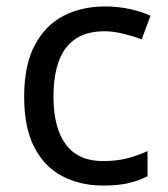

<svg xmlns="http://www.w3.org/2000/svg" viewBox="-20 -566 520 596"><path d="M300 10Q229 10 173.5 -19Q118 -48 86.5 -109Q55 -170 55 -265Q55 -364 88 -426Q121 -488 177.5 -517Q234 -546 306 -546Q347 -546 385 -537.5Q423 -529 447 -517L420 -444Q396 -453 364 -461Q332 -469 304 -469Q146 -469 146 -266Q146 -169 184.5 -117.5Q223 -66 299 -66Q343 -66 376.5 -75Q410 -84 438 -97V-19Q411 -5 378.5 2.5Q346 10 300 10Z"/></svg>

Font: Noto Sans Elymaic
Style: Regular
Weight: 400
Designer: Morgane Pierson
Foundry: Google LLC
Version: Version 1.002; ttfautohint (v1.8.4.7-5d5b)